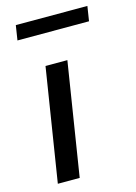

<svg xmlns="http://www.w3.org/2000/svg" viewBox="-108 -748 569 806"><g transform="rotate(-15 177.0 -344.5)"><path d="M41 0 119 -491H214L136 0ZM33 -625 43 -689H354L344 -625Z"/></g></svg>

Font: Nunito Sans 10pt Medium
Style: Italic
Weight: 500
Italic angle: -9°
Designer: Vernon Adams
Foundry: Vernon Adams
Version: Version 3.101;gftools[0.9.27]